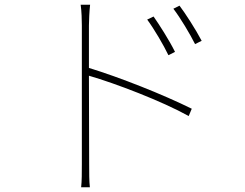

<svg xmlns="http://www.w3.org/2000/svg" viewBox="-20 -765 1040 814"><path d="M631 -695 604 -682C633 -643 674 -573 694 -531L722 -545C698 -594 653 -664 631 -695ZM741 -741 715 -728C745 -689 786 -620 807 -578L835 -592C810 -640 764 -711 741 -741ZM327 -69C327 -34 327 4 324 29H361C358 4 358 -34 358 -69L357 -444C468 -412 667 -336 780 -273L793 -304C672 -364 488 -437 357 -477V-657C357 -676 359 -719 362 -745H322C326 -718 327 -678 327 -657C327 -574 327 -104 327 -69Z"/></svg>

Font: Noto Sans CJK HK Thin
Style: Regular
Weight: 100
Designer: Ryoko NISHIZUKA 西塚涼子 (kana, bopomofo & ideographs); Paul D. Hunt (Latin, Greek & Cyrillic); Sandoll Communications 산돌커뮤니
Foundry: Adobe
Version: Version 2.004;hotconv 1.0.118;makeotfexe 2.5.65603